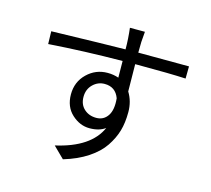

<svg xmlns="http://www.w3.org/2000/svg" viewBox="-117 -931 1234 1125"><g transform="rotate(15 500.0 -369.0)"><path d="M544 -663Q544 -726 536 -792H627Q627 -791 622 -729L621 -664H636L929 -663L928 -589Q835 -594 635 -594Q635 -594 621 -594Q621 -521 623 -429Q655 -377 655 -312Q655 -247 640.5 -197.5Q626 -148 593.5 -99.5Q561 -51 500.5 -11Q440 29 356 54L289 -12Q497 -59 554 -189Q518 -162 459 -162Q400 -162 351.5 -206.5Q303 -251 303 -326.5Q303 -402 355 -452.5Q407 -503 479 -503Q515 -503 546 -492Q546 -558 545 -593Q313 -591 98 -576L96 -653Q437 -662 544 -663ZM568 -373Q545 -436 479 -436Q438 -436 408 -406.5Q378 -377 378 -331Q378 -285 407.5 -258Q437 -231 481.5 -231Q526 -231 550.5 -267.5Q575 -304 568 -373Z"/></g></svg>

Font: Swei Fan Sans CJK TC
Style: Regular
Weight: 400
Version: Version 2.130